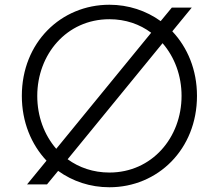

<svg xmlns="http://www.w3.org/2000/svg" viewBox="-20 -777 921 809"><path d="M441 12C645 12 810 -148 810 -373C810 -483 770 -577 706 -645L788 -745H704L657 -688C596 -732 521 -757 441 -757C237 -757 72 -598 72 -373C72 -263 112 -168 176 -100L94 0H178L225 -57C286 -13 360 12 441 12ZM137 -373C137 -547 260 -696 441 -696C509 -696 569 -675 617 -639L217 -150C166 -209 137 -287 137 -373ZM265 -106 665 -595C716 -536 745 -458 745 -373C745 -197 620 -50 441 -50C373 -50 313 -71 265 -106Z"/></svg>

Font: Mluvka Light
Style: Regular
Weight: 300
Designer: Modified by Jiří Krblich, Original typeface by Gumpita Rahayu
Foundry: Gumpita Rahayu & Jiří Krblich
Version: Version 2.000;Glyphs 3.1.1 (3134)